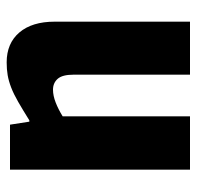

<svg xmlns="http://www.w3.org/2000/svg" viewBox="-27 -563 590 576"><g transform="rotate(-90 268.0 -275.0)"><path d="M47 -540H182L191 -482H195Q227 -502 250.5 -515.5Q274 -529 293.5 -536.5Q313 -544 330.5 -547Q348 -550 369 -550Q426 -550 458.5 -512Q491 -474 491 -406V0H332V-349Q332 -383 319.5 -397Q307 -411 287 -411Q269 -411 248.5 -403Q228 -395 207 -382V0H47Z"/></g></svg>

Font: Encode Sans Compressed
Style: ExtraBold
Weight: 800
Designer: Pablo Impallari, Andres Torresi
Foundry: Pablo Impallari, Andres Torresi
Version: Version 1.000; ttfautohint (v1.00) -l 8 -r 50 -G 200 -x 14 -